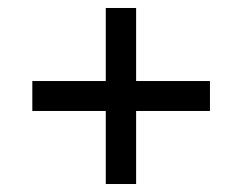

<svg xmlns="http://www.w3.org/2000/svg" viewBox="-20 -598 607 481"><path d="M245 -137V-320H61V-395H245V-578H321V-395H506V-320H321V-137Z"/></svg>

Font: Noto Serif Devanagari ExtraBold
Style: Regular
Weight: 800
Designer: Universal Thirst, Indian Type Foundry and the Monotype Design Team
Foundry: Monotype Imaging Inc.
Version: Version 2.004; ttfautohint (v1.8.4.7-5d5b)